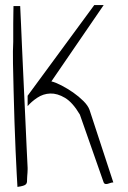

<svg xmlns="http://www.w3.org/2000/svg" viewBox="-20 -733 504 757"><path d="M32.2 -568.4Q32.2 -576.2 32.2 -596.2Q32.2 -616.2 32.2 -638.7Q32.2 -661.1 32.7 -681.2Q33.2 -701.2 33.2 -709H59.6Q59.6 -709 60.5 -689Q61.5 -668.9 63 -635.3Q64.5 -601.6 66.4 -556.2Q68.4 -510.7 70.8 -459.5Q73.2 -408.2 75.7 -354Q78.1 -299.8 80.6 -248.5Q83 -197.3 85 -151.4Q86.9 -105.5 88.9 -71.3Q88.9 -70.3 88.9 -64.9Q88.9 -59.6 88.4 -52.2Q87.9 -44.9 87.4 -39.1Q86.9 -33.2 86.9 -30.3Q86.9 -21.5 86.4 -16.1Q85.9 -10.7 82.5 -6.8Q79.1 -2.9 70.8 -0.5Q62.5 2 48.8 3.9Q47.9 -8.8 45.9 -47.4Q43.9 -85.9 41.5 -138.7Q39.1 -191.4 37.1 -252.9Q35.2 -314.5 33.7 -373Q32.2 -431.6 31.2 -483.4Q30.3 -535.2 32.2 -568.4ZM294.9 -281.2Q266.6 -329.1 236.3 -347.2Q206.1 -365.2 178.2 -364.3Q150.4 -363.3 127 -347.7Q103.5 -332 88.9 -314.5V-355.5L351.6 -712.9H388.7L182.6 -412.1Q199.2 -408.2 222.7 -396Q246.1 -383.8 268.6 -368.2Q291 -352.5 309.1 -334.5Q327.1 -316.4 333 -299.8L426.8 -13.7Q420.9 -13.7 415.5 -11.7Q410.2 -9.8 404.8 -8.3Q399.4 -6.8 395 -7.8Q390.6 -8.8 388.7 -13.7Z"/></svg>

Font: Annie Use Your Telescope
Style: Regular
Weight: 400
Version: Version 1.003 2001